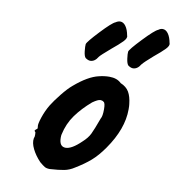

<svg xmlns="http://www.w3.org/2000/svg" viewBox="-70 -656 662 713"><g transform="rotate(10 261.0 -299.5)"><path d="M125 -26Q105 -47 94 -69.5Q83 -92 86 -109Q89 -116 88.5 -123Q88 -130 88 -132Q84 -136 84 -137.5Q84 -139 86 -140.5Q88 -142 89 -144Q95 -144 93 -155Q91 -163 100 -190Q109 -217 123 -240Q134 -258 155.5 -285Q177 -312 194 -326Q244 -369 284 -378Q304 -383 323 -383Q352 -383 368 -367Q390 -358 400 -341Q410 -324 413 -296Q414 -290 414 -276Q414 -202 358 -122Q335 -89 312 -69Q289 -49 256 -29Q238 -17 218 -13Q198 -9 164 -7Q152 -7 145 -11Q138 -15 125 -26ZM318 -225Q324 -234 324 -261Q324 -285 317 -288Q312 -292 305 -292Q296 -292 276 -278Q241 -248 217.5 -215.5Q194 -183 185 -141Q184 -137 184 -129Q184 -95 208 -95Q231 -95 266 -129Q285 -146 293.5 -163.5Q302 -181 318 -225ZM215 -487Q217 -496 257 -538.5Q297 -581 310 -586Q319 -592 327 -592Q339 -592 348 -579.5Q357 -567 361 -545Q365 -536 351.5 -522Q338 -508 311 -486Q276 -456 271 -449Q259 -429 242 -429Q234 -429 224 -436Q218 -442 216 -460.5Q214 -479 215 -487ZM375 -487Q377 -496 417.5 -538.5Q458 -581 471 -586Q479 -592 487 -592Q499 -592 508 -579.5Q517 -567 521 -545Q525 -536 511.5 -522Q498 -508 471 -486Q440 -459 432 -449Q420 -429 403 -429Q395 -429 385 -436Q379 -442 376.5 -460.5Q374 -479 375 -487Z"/></g></svg>

Font: Caveat
Style: Bold
Weight: 700
Designer: Pablo Impallari
Foundry: Pablo Impallari
Version: Version 1.500; ttfautohint (v1.6)